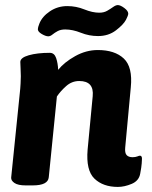

<svg xmlns="http://www.w3.org/2000/svg" viewBox="-20 -728 597 756"><path d="M170 -585Q160 -585 144.5 -594Q129 -603 129 -613Q129 -620 135 -635Q146 -663 176.5 -683.5Q207 -704 245 -704Q280 -704 312 -691Q344 -678 371 -678Q389 -678 402 -685.5Q415 -693 425.5 -700.5Q436 -708 444 -708Q454 -708 469.5 -696.5Q485 -685 485 -674Q485 -670 482 -663Q479 -656 476 -650Q466 -631 436.5 -608.5Q407 -586 366 -586Q331 -586 298.5 -599Q266 -612 237 -612Q219 -612 207 -605.5Q195 -599 186.5 -592Q178 -585 170 -585ZM444 8Q386 8 352 -24.5Q318 -57 325 -139L345 -349Q351 -409 292 -409Q263 -409 240.5 -389Q218 -369 204 -348L172 -30Q169 2 109 2H81Q51 2 37 -7.5Q23 -17 24 -29L58 -362Q60 -379 61 -398.5Q62 -418 62 -428Q62 -446 61 -459.5Q60 -473 60 -484Q60 -501 93.5 -510.5Q127 -520 176 -520Q194 -520 201 -499.5Q208 -479 209 -453Q233 -483 276 -507Q319 -531 365 -531Q432 -531 467.5 -497.5Q503 -464 495 -384L473 -147Q471 -126 478.5 -117.5Q486 -109 502 -109Q513 -109 520.5 -112Q528 -115 531 -115Q539 -115 539 -103Q539 -99 538 -84.5Q537 -70 532 -44Q527 -16 498.5 -4Q470 8 444 8Z"/></svg>

Font: Asap
Style: Bold Italic
Weight: 700
Italic angle: -6°
Designer: Pablo Cosgaya
Foundry: Omnibus-Type
Version: Version 3.001; ttfautohint (v1.8.3)